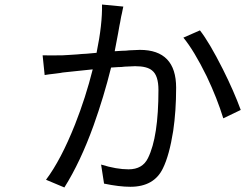

<svg xmlns="http://www.w3.org/2000/svg" viewBox="-20 -804 1082 847"><path d="M430 -784 524 -775 521 -761 518 -746Q514 -730 512 -717Q512 -714 510 -705.5Q508 -697 507 -691L504 -674L501 -657Q493 -613 486 -578L519 -580Q524 -580 535 -580.5Q546 -581 550 -582Q592 -584 597 -584Q757 -584 757 -417Q757 -314 744 -226Q727 -119 699 -62Q660 20 555 20Q506 20 439 6L426 -78Q494 -57 547 -57Q609 -57 633 -107Q679 -200 679 -407Q679 -471 651 -493Q629 -512 576 -512Q570 -512 530 -510Q526 -509 516 -508.5Q506 -508 501 -508L470 -506Q438 -377 393 -251Q335 -90 264 23L183 -11Q249 -99 311 -255Q358 -374 389 -498Q293 -488 265 -485L256 -484L245 -482L222 -479Q194 -476 177 -473L168 -560Q198 -559 256 -560Q261 -560 282.5 -561.5Q304 -563 321 -564Q339 -566 362 -567L406 -571Q432 -698 430 -784ZM789 -638 862 -670Q903 -618 963 -499Q1012 -401 1042 -319L965 -282Q938 -370 892 -467Q836 -581 789 -638Z"/></svg>

Font: Source Han Sans Regular
Style: Regular
Weight: 400
Designer: Ryoko NISHIZUKA  (kana & ideographs); Paul D. Hunt (Latin, Greek & Cyrillic); Wenlong ZHANG  (bopomofo); Sandoll Communi
Foundry: Adobe Systems Incorporated
Version: Version 1.00 January 18, 2024, initial release